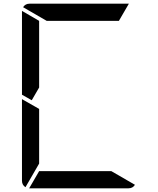

<svg xmlns="http://www.w3.org/2000/svg" viewBox="-20 -1020 856 1040"><path d="M192 -218V-134L118 -6Q99 -18 99 -41V-483L192 -430ZM233 -907 105 -981Q117 -1000 140 -1000H676Q676 -1000 678 -1000L624 -907H621H590H454H362ZM583 -93 711 -19Q699 0 676 0H140Q140 0 138 0L192 -93H195H226H362H454ZM99 -959Q99 -959 99 -961L192 -907V-905V-895V-887V-782V-578V-546L152 -477L99 -507Z"/></svg>

Font: DSEG14 Modern
Style: Regular
Weight: 400
Designer: Keshikan(Twitter:@keshinomi_88pro)
Version: Version 0.46